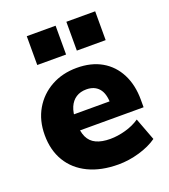

<svg xmlns="http://www.w3.org/2000/svg" viewBox="-136 -830 827 939"><g transform="rotate(-20 277.5 -360.5)"><path d="M320 11Q230 11 164.5 -20.5Q99 -52 64 -110Q29 -168 29 -247Q29 -323 62.5 -380.5Q96 -438 154.5 -470.5Q213 -503 288 -503Q363 -503 417 -472Q471 -441 500.5 -383.5Q530 -326 530 -249V-210H178V-294H400L384 -281Q384 -335 361 -361.5Q338 -388 296 -388Q265 -388 242.5 -373.5Q220 -359 208 -331Q196 -303 196 -261V-252Q196 -205 209.5 -176Q223 -147 252 -133.5Q281 -120 325 -120Q363 -120 404.5 -131.5Q446 -143 478 -165L522 -48Q484 -21 429 -5Q374 11 320 11ZM318 -582V-732H468V-582ZM112 -582V-732H262V-582Z"/></g></svg>

Font: Nunito Sans 12pt ExtraLight 12pt Black
Style: Regular
Weight: 900
Version: Version 3.101;gftools[0.9.27]